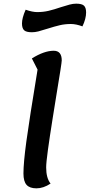

<svg xmlns="http://www.w3.org/2000/svg" viewBox="-20 -1003 490 1048"><path d="M185 -623 154 -684Q221 -726 273 -726Q317 -726 317 -673Q317 -659 288 -485Q284 -461 267.5 -357.5Q251 -254 241.5 -184.5Q232 -115 232 -89Q232 -31 256 -1Q217 25 179 25Q142 25 125 6Q108 -13 108 -56Q108 -114 124 -232Q140 -350 185 -623ZM100 -875Q100 -905 120 -950Q157 -937 183 -937Q216 -937 245.5 -944Q275 -951 313 -964Q341 -973 360 -978Q379 -983 396 -983Q427 -983 438.5 -972Q450 -961 450 -935Q450 -901 430 -859Q395 -872 367 -872Q335 -872 307 -865.5Q279 -859 238 -846Q207 -836 189 -831.5Q171 -827 154 -827Q123 -827 111.5 -838Q100 -849 100 -875Z"/></svg>

Font: Lemonada
Style: Regular
Weight: 400
Designer: Mohamed Gaber (Arabic) Eduardo Tunni (Latin)
Foundry: Kief Type Foundry
Version: Version 3.006